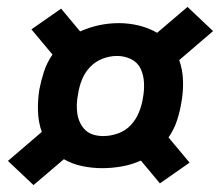

<svg xmlns="http://www.w3.org/2000/svg" viewBox="-20 -618 640 556"><path d="M77 -82 3 -152 101 -236Q91 -264 90 -296Q89 -328 94 -359Q99 -385 107.5 -411Q116 -437 132 -460L71 -533L157 -593L212 -527Q239 -539 267 -545Q295 -551 324 -551Q354 -551 382.5 -544Q411 -537 435 -523L523 -598L597 -528L499 -444Q509 -416 510 -384Q511 -352 505 -320Q501 -295 492.5 -269Q484 -243 468 -220L529 -147L443 -87L388 -153Q361 -141 332.5 -136Q304 -131 276 -131Q247 -131 218 -137Q189 -143 165 -157ZM279 -224Q300 -224 321.5 -231.5Q343 -239 358.5 -255.5Q374 -272 382.5 -293Q391 -314 394 -335Q398 -356 397 -378Q396 -400 387.5 -418.5Q379 -437 360 -446.5Q341 -456 319 -456Q298 -456 277 -448Q256 -440 240.5 -423.5Q225 -407 217 -386.5Q209 -366 206 -345Q203 -331 202.5 -316.5Q202 -302 204 -288.5Q206 -275 212 -262.5Q218 -250 227.5 -241Q237 -232 250.5 -228Q264 -224 279 -224Z"/></svg>

Font: Iosevka Curly HvExObl
Style: Regular
Weight: 900
Width: 7
Italic angle: -9°
Monospace: yes
Designer: Belleve Invis
Foundry: Belleve Invis
Version: Version 11.1.0; ttfautohint (v1.8.3)